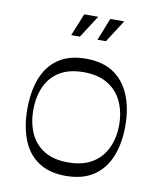

<svg xmlns="http://www.w3.org/2000/svg" viewBox="-80 -749 690 828"><g transform="rotate(10 265.0 -335.0)"><path d="M263 15Q191 15 143.5 -17Q96 -49 73.5 -107Q51 -165 51 -241Q51 -318 73.5 -376Q96 -434 143.5 -466Q191 -498 263 -498Q337 -498 384.5 -466Q432 -434 456 -376Q480 -318 480 -241Q480 -165 456.5 -107Q433 -49 385 -17Q337 15 263 15ZM263 -44Q327 -44 369 -69.5Q411 -95 432 -140Q453 -185 453 -241Q453 -298 432 -343Q411 -388 369 -413.5Q327 -439 263 -439Q200 -439 158.5 -413.5Q117 -388 97 -343Q77 -298 77 -241Q77 -185 97 -140Q117 -95 158.5 -69.5Q200 -44 263 -44ZM220 -587H182L222 -685H283ZM334 -587H297L336 -685H397Z"/></g></svg>

Font: Ojuju
Style: Regular
Weight: 400
Designer: Chisaokwu Joboson, Mirko Velimirovic
Foundry: Udi Foundry
Version: Version 1.000